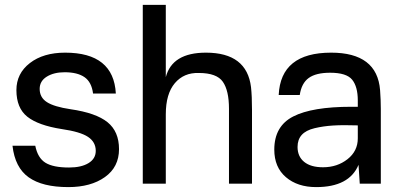

<svg xmlns="http://www.w3.org/2000/svg" viewBox="-20 -750 1634 784"><path d="M246 -535Q444 -535 453 -368H360Q354 -415 325 -435Q296 -455 244 -455Q200 -455 171 -437Q142 -419 142 -387Q142 -352 171.5 -333Q201 -314 268 -304Q372 -289 419 -251Q466 -213 466 -141Q466 -68 408.5 -27Q351 14 259 14Q153 14 97 -26Q41 -66 31 -155H124Q134 -105 165.5 -85.5Q197 -66 262 -66Q312 -66 341.5 -84Q371 -102 371 -134Q371 -170 339.5 -191Q308 -212 232 -223Q136 -238 91.5 -273.5Q47 -309 47 -382Q47 -450 102 -492.5Q157 -535 246 -535Z M657 -730V-435Q683 -535 821 -535Q988 -535 1005 -394Q1009 -358 1009 -302V0H915V-306Q915 -380 890 -416Q865 -452 792 -452Q731 -454 694 -410.5Q657 -367 657 -283V0H563V-730Z M1332 -535Q1520 -535 1532 -382Q1535 -342 1535 -305V0H1449L1444 -77Q1406 14 1271 14Q1195 14 1147.5 -26.5Q1100 -67 1100 -139Q1100 -235 1177.5 -274.5Q1255 -314 1414 -314H1441V-340Q1441 -396 1418 -424.5Q1395 -453 1328 -453Q1270 -453 1240.5 -431.5Q1211 -410 1204 -362H1118Q1126 -535 1332 -535ZM1195 -150Q1195 -111 1222 -89Q1249 -67 1299 -67Q1357 -67 1399 -100Q1441 -133 1441 -185V-238Q1381 -240 1340.5 -237.5Q1300 -235 1264.5 -226.5Q1229 -218 1212 -199Q1195 -180 1195 -150Z"/></svg>

Font: Nacelle
Style: Regular
Weight: 400
Designer: Sora Sagano
Foundry: Sora Sagano
Version: Version 1.000;FEAKit 1.0